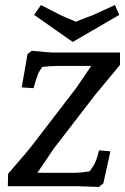

<svg xmlns="http://www.w3.org/2000/svg" viewBox="-20 -737 495 760"><path d="M211 -476Q179 -476 147 -472L132 -448Q118 -410 113 -388L66 -391L89 -523L106 -536Q176 -529 191 -529H455V-480L357 -362L193 -149L128 -53H269Q301 -53 335 -59Q350 -79 357.5 -95.5Q365 -112 372 -142L417 -138L389 -11L371 3Q301 0 285 0H11L12 -49Q87 -135 113 -169L282 -389L341 -476ZM435 -717 452 -678 268 -571 115 -678 142 -717 222 -676 280 -651Q324 -669 345 -676Z"/></svg>

Font: Andada SC
Style: Italic
Weight: 400
Italic angle: -8.29999°
Designer: Carolina Giovagnoli
Foundry: Carolina Giovagnoli
Version: Version 1.003